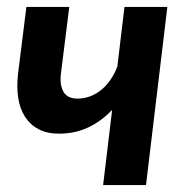

<svg xmlns="http://www.w3.org/2000/svg" viewBox="-20 -533 534 553"><path d="M56 -513 32 -321C29 -295.3 29.2 -271.9 32.5 -250.8C35.8 -229.6 42.5 -211.3 52.5 -196C62.5 -180.7 75.6 -168.8 91.8 -160.5C107.9 -152.2 127.3 -148 150 -148C180 -148 207.7 -153.8 233 -165.5C258.3 -177.2 281.7 -194.2 303 -216.5L277 0H400.5L462 -513H338.5L318 -341.5C312.3 -326.5 305.4 -313.2 297.2 -301.8C289.1 -290.2 280 -280.6 270 -272.8C260 -264.9 249.3 -259 238 -255C226.7 -251 215.2 -249 203.5 -249C183.5 -249 169.8 -255.8 162.5 -269.2C155.2 -282.8 152.8 -300 155.5 -321L179.5 -513Z"/></svg>

Font: Lato
Style: Bold Italic
Weight: 700
Italic angle: -7°
Designer: Lukasz Dziedzic
Foundry: tyPoland Lukasz Dziedzic
Version: Version 2.007; 2014-02-27